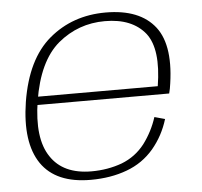

<svg xmlns="http://www.w3.org/2000/svg" viewBox="-47 -644 732 697"><g transform="rotate(-5 319.5 -296.0)"><path d="M256.5 4.5 262 -26Q158.5 -26 113.5 -94.5Q67.5 -162.5 89 -297.5Q112 -441 186 -503.5Q260 -565 357 -565Q456.5 -565 504.5 -505Q549.5 -446.5 528 -313H84.5L79 -283H567Q569.5 -292 571 -300.5Q597.5 -453 542.5 -524.5Q487 -596 362.5 -596Q242 -596 156.5 -524Q71 -452 46 -298Q23 -151.5 76.5 -73Q130 4.5 256.5 4.5ZM262 -26 256.5 4.5Q329.5 4.5 388.5 -17.5Q447 -39 487 -86Q526 -132.5 544 -192L506 -202.5Q489.5 -151 457 -107.5Q423.5 -64.5 373 -45Q321 -26 262 -26Z"/></g></svg>

Font: Anybody SemiExpanded ExtraLight
Style: Italic
Weight: 250
Width: 6
Italic angle: -10°
Version: Version 1.113;gftools[0.9.25]